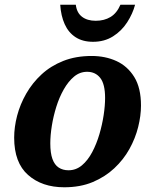

<svg xmlns="http://www.w3.org/2000/svg" viewBox="-20 -783 658 813"><path d="M252 10Q158 10 99 -42Q40 -94 40 -200Q40 -245 52.5 -293Q65 -341 91 -386.5Q117 -432 156 -468Q195 -504 248 -525Q301 -546 368 -546Q426 -546 473 -524.5Q520 -503 548.5 -457Q577 -411 577 -336Q577 -293 565 -245Q553 -197 528 -152Q503 -107 464 -70.5Q425 -34 372.5 -12Q320 10 252 10ZM270 -62Q302 -62 327 -83Q352 -104 370.5 -139Q389 -174 401 -215Q413 -256 419 -296Q425 -336 425 -368Q425 -427 404.5 -453Q384 -479 349 -479Q318 -479 293.5 -458.5Q269 -438 250 -404.5Q231 -371 218.5 -331Q206 -291 199.5 -250.5Q193 -210 193 -176Q193 -135 202 -110Q211 -85 228.5 -73.5Q246 -62 270 -62ZM373.8 -606Q330 -606 300 -625.5Q270 -645 254 -680.5Q238 -716 235 -763H301Q305 -729 327.3 -712Q349.6 -695 385.4 -695Q421.2 -695 447.9 -711Q474.5 -727 490 -763H552Q542 -725 518.5 -688.5Q495 -652 458.5 -629Q422 -606 373.8 -606Z"/></svg>

Font: Noto Serif
Style: Italic
Weight: 400
Italic angle: -12°
Designer: Monotype Design Team
Foundry: Monotype Imaging Inc.
Version: Version 2.013